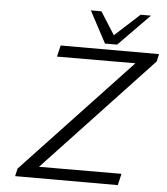

<svg xmlns="http://www.w3.org/2000/svg" viewBox="-59 -942 863 995"><g transform="rotate(5 372.5 -445.0)"><path d="M373 -890H428L503 -772L632 -890H686L524 -725H461ZM57 0 66 -40 627 -637 219 -636 233 -695H745L736 -656L176 -59L605 -60L591 0Z"/></g></svg>

Font: Coval
Style: ExtraLight Italic
Weight: 200
Foundry: Context Ltd
Version: Version 001.000